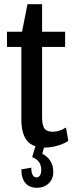

<svg xmlns="http://www.w3.org/2000/svg" viewBox="-20 -690 343 908"><path d="M191 8Q135 8 108 -24.5Q81 -57 81 -126V-524L110 -670H179V-136Q179 -98 190 -82.5Q201 -67 229 -67Q245 -67 261 -72Q277 -77 292 -87L303 -24Q289 -14 270 -7Q251 0 231 4Q211 8 191 8ZM13 -540H288V-468H13ZM155 198Q119 198 100 175.5Q81 153 81 111L128 103Q128 126 134.5 137.5Q141 149 153 149Q163 149 169 139.5Q175 130 175 114Q175 92 165 77Q155 62 132 53L148 0H190L180 37Q205 50 218.5 72Q232 94 232 123Q232 156 210.5 177Q189 198 155 198Z"/></svg>

Font: Pathway Extreme Condensed Medium
Style: Regular
Weight: 500
Width: 3
Version: Version 1.001;gftools[0.9.26]